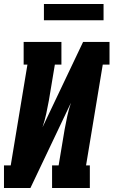

<svg xmlns="http://www.w3.org/2000/svg" viewBox="-31 -946 571 966"><path d="M-11 0V-114H23L107 -621H88V-735H278V-621H245L215 -441Q209 -407 201.5 -373Q194 -339 183 -306L387 -735H520V-621H486L402 -114H421V0H231V-114H264L294 -294Q300 -328 307.5 -362Q315 -396 326 -429L122 0ZM190 -844V-926H490V-844Z"/></svg>

Font: Iosevka Slab Heavy
Style: Italic
Weight: 900
Italic angle: -9°
Monospace: yes
Designer: Belleve Invis
Foundry: Belleve Invis
Version: Version 11.1.0; ttfautohint (v1.8.3)